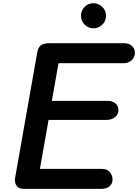

<svg xmlns="http://www.w3.org/2000/svg" viewBox="-20 -1204 880 1224"><path d="M130 0Q98 0 84.8 -20.8Q71.5 -41.5 76.5 -71L218 -873Q223.5 -903 242 -915.8Q260.5 -928.5 294 -928.5H770.5Q803 -928.5 821.5 -911Q840 -893.5 840 -866.5Q840 -838.5 819.5 -819.8Q799 -801 766.5 -801H353L310.5 -561H665Q696.5 -561 715.8 -545Q735 -529 735 -501Q735 -475.5 713.5 -457.5Q692 -439.5 658 -439.5H289.5L234.5 -127.5H629Q663 -127.5 680.2 -106.5Q697.5 -85.5 697.5 -60Q697.5 -32 677.8 -16Q658 0 626.5 0ZM575 -1023.5Q543.5 -1023.5 520 -1046.8Q496.5 -1070 496.5 -1103.5Q496.5 -1136 519 -1159.8Q541.5 -1183.5 575 -1183.5Q606.5 -1183.5 631.2 -1160.8Q656 -1138 656 -1103.5Q656 -1070 632.2 -1046.8Q608.5 -1023.5 575 -1023.5Z"/></svg>

Font: Edu VIC WA NT Hand Pre
Style: Regular
Weight: 400
Designer: Tina and Corey Anderson, Eben Sorkin, Mirko Velimirovic
Foundry: Google for Education
Version: Version 1.000